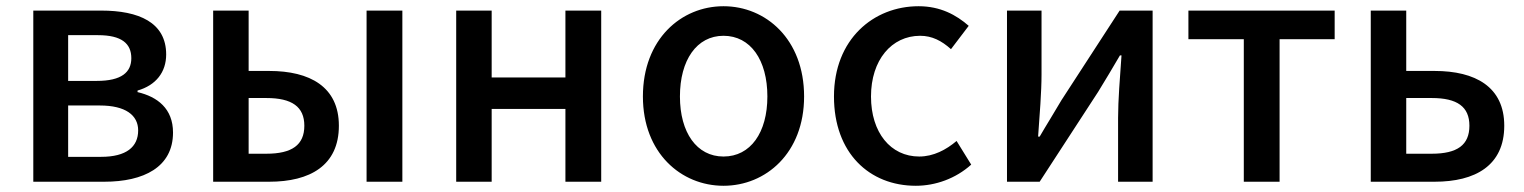

<svg xmlns="http://www.w3.org/2000/svg" viewBox="-20 -584 4899 617"><path d="M87 0H315C442 0 536 -47 536 -158C536 -235 486 -273 422 -288V-293C481 -310 514 -352 514 -409C514 -512 426 -550 305 -550H87ZM199 -324V-471H295C371 -471 402 -444 402 -397C402 -352 371 -324 291 -324ZM199 -80V-245H301C383 -245 424 -214 424 -165C424 -112 386 -80 305 -80Z M665 0H845C976 0 1069 -52 1069 -180C1069 -305 976 -356 845 -356H779V-550H665ZM779 -90V-269H836C918 -269 958 -241 958 -180C958 -118 918 -90 836 -90ZM1158 0H1273V-550H1158Z M1446 0H1560V-234H1797V0H1912V-550H1797V-335H1560V-550H1446Z M2305 13C2441 13 2564 -92 2564 -274C2564 -458 2441 -564 2305 -564C2169 -564 2046 -458 2046 -274C2046 -92 2169 13 2305 13ZM2305 -81C2219 -81 2165 -158 2165 -274C2165 -391 2219 -469 2305 -469C2392 -469 2446 -391 2446 -274C2446 -158 2392 -81 2305 -81Z M2923 13C2986 13 3051 -10 3101 -55L3054 -131C3021 -103 2980 -81 2934 -81C2842 -81 2779 -158 2779 -274C2779 -391 2845 -469 2937 -469C2975 -469 3006 -453 3036 -426L3093 -501C3053 -536 3002 -564 2932 -564C2787 -564 2660 -458 2660 -274C2660 -92 2774 13 2923 13Z M3216 0H3321L3509 -289C3529 -321 3559 -372 3579 -406H3584C3579 -335 3573 -262 3573 -205V0H3684V-550H3578L3391 -262C3372 -229 3340 -178 3321 -145H3316C3321 -215 3327 -288 3327 -345V-550H3216Z M3977 0H4092V-458H4269V-550H3799V-458H3977Z M4385 0H4590C4721 0 4814 -52 4814 -180C4814 -305 4721 -356 4590 -356H4499V-550H4385ZM4499 -90V-269H4581C4663 -269 4702 -241 4702 -180C4702 -118 4663 -90 4581 -90Z"/></svg>

Font: Genne Gothic Medium
Style: Regular
Weight: 500
Designer: Ryoko NISHIZUKA (kana & ideographs); Paul D. Hunt (Latin, Greek & Cyrillic); Wenlong ZHANG (bopomofo); Sandoll Communica
Foundry: Adobe Systems Incorporated
Version: Version 1.004;PS 1.004;hotconv 16.6.51;makeotf.lib2.5.65220